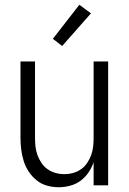

<svg xmlns="http://www.w3.org/2000/svg" viewBox="-20 -778 540 806"><path d="M227 8Q202 8 178 1.5Q154 -5 134.5 -20.5Q115 -36 101 -57Q87 -78 79.5 -102Q72 -126 69 -150.5Q66 -175 66 -200V-520H127V-200Q127 -181 129 -162.5Q131 -144 137.5 -126.5Q144 -109 154.5 -93.5Q165 -78 180 -67.5Q195 -57 213 -52Q231 -47 250 -47Q269 -47 287 -52Q305 -57 320 -67.5Q335 -78 345.5 -93.5Q356 -109 362.5 -126.5Q369 -144 371 -162.5Q373 -181 373 -200V-520H434V0H373V-97Q365 -74 351.5 -54Q338 -34 318.5 -19.5Q299 -5 275 1.5Q251 8 227 8ZM241 -585 202 -615 313 -758 362 -722Z"/></svg>

Font: Iosevka Fixed Light
Style: Regular
Weight: 300
Monospace: yes
Designer: Belleve Invis
Foundry: Belleve Invis
Version: Version 32.3.0